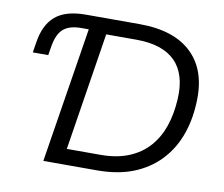

<svg xmlns="http://www.w3.org/2000/svg" viewBox="-78 -800 1041 894"><g transform="rotate(10 443.0 -352.5)"><path d="M181 0 283 -640H248Q192 -640 163.5 -615.5Q135 -591 125 -532L118 -489H45L53 -539Q66 -623 114.5 -664Q163 -705 258 -705H512Q677 -705 761 -622.5Q845 -540 836 -387Q832 -302 805 -231.5Q778 -161 727.5 -109Q677 -57 604.5 -28.5Q532 0 434 0ZM279 -74H438Q515 -74 572 -97.5Q629 -121 666.5 -163.5Q704 -206 723.5 -263.5Q743 -321 747 -391Q754 -510 694 -570.5Q634 -631 509 -631H367Z"/></g></svg>

Font: Nunito Sans 10pt
Style: Italic
Weight: 400
Italic angle: -9°
Designer: Vernon Adams
Foundry: Vernon Adams
Version: Version 3.101;gftools[0.9.27]